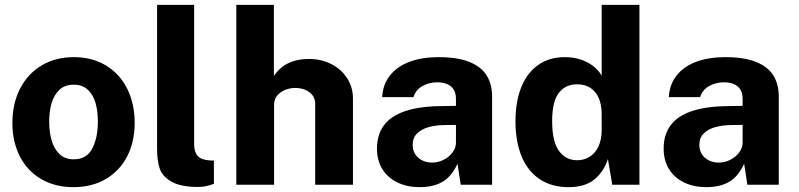

<svg xmlns="http://www.w3.org/2000/svg" viewBox="-20 -763 3299 793"><path d="M31.2 -255Q31.2 -335.4 63 -397.1Q94.8 -458.8 152.2 -492.9Q209.6 -527 284.5 -527Q361.4 -527 418.3 -492.2Q475.2 -457.4 505.8 -395.8Q536.2 -334.2 536.2 -255.5Q536.2 -177.9 505.6 -117.8Q474.9 -57.8 417.5 -23.9Q360.1 10 283.5 10Q207 10 149.8 -23.6Q92.6 -57.2 61.9 -117.4Q31.2 -177.5 31.2 -255ZM384.2 -260.8Q384.2 -303 374.8 -336.9Q365.4 -370.8 343.1 -392Q320.9 -413.2 284.5 -413.2Q247.6 -413.2 225.2 -391.9Q202.8 -370.6 193 -336.8Q183.2 -302.9 183.2 -260.8Q183.2 -218.8 193 -184Q202.8 -149.2 225.2 -127.1Q247.8 -105 284.8 -105Q337.9 -105 361.1 -149.5Q384.2 -194 384.2 -260.8Z M628.8 -147.2V-743H781.8V-166.8Q781.8 -137.9 794.6 -121.1Q807.5 -104.4 839.8 -101L863.5 -99.5V-3.8Q828.8 9.2 800.5 9.2Q725.8 9.2 688 -12.8Q650.2 -34.8 639.5 -67.4Q628.8 -100.1 628.8 -147.2Z M956 -743H1111.2V-449.8Q1126.2 -470.6 1144.2 -485.5Q1162.2 -500.4 1190.4 -509.9Q1218.6 -519.5 1257 -519.5Q1306.1 -519.5 1347.5 -498.8Q1388.9 -478.1 1413.3 -440.7Q1437.8 -403.2 1437.8 -355.2V0H1281.8V-334.2Q1281.8 -363.9 1258.2 -381.8Q1234.6 -399.8 1200.5 -399.8Q1177.8 -399.8 1157.4 -391.5Q1137 -383.2 1124.5 -367.6Q1112 -351.9 1112 -330.8V0H956Z M1537 -149.2Q1537 -206.2 1565.4 -245Q1593.9 -283.8 1653 -303.9Q1712.1 -324 1803.5 -324.8L1863.2 -325.8V-354.8Q1863.2 -377.4 1853.9 -392.7Q1844.6 -408 1826.9 -415.7Q1809.1 -423.4 1783.5 -423Q1750.4 -422.2 1724.1 -407.3Q1697.8 -392.4 1687.5 -361.8H1558.5Q1561.4 -415.5 1591.8 -452.7Q1622.1 -489.9 1673.2 -508.4Q1724.4 -527 1790.8 -527Q1869.8 -527 1919 -507.1Q1968.2 -487.1 1990.4 -450.9Q2012.5 -414.8 2012.5 -364V0H1882.8L1869.5 -86.5Q1844.8 -33.2 1806.9 -11.6Q1769.1 10 1712.8 10Q1662.6 10 1622.7 -8.8Q1582.8 -27.5 1559.9 -63.4Q1537 -99.4 1537 -149.2ZM1863.2 -173V-247L1815 -246.5Q1780.1 -246.1 1750.6 -238Q1721.1 -229.9 1702.8 -212Q1684.5 -194.1 1684.5 -165Q1684.5 -131.4 1707.6 -111.4Q1730.8 -91.5 1765.2 -91.5Q1789.8 -91.5 1812.4 -103Q1835 -114.5 1848.9 -133.3Q1862.9 -152.1 1863.2 -173Z M2109 -261.5Q2109 -341.6 2132.4 -401.3Q2155.9 -461 2201.8 -494Q2247.6 -527 2312.8 -527Q2347.5 -527 2376.9 -517.6Q2406.4 -508.1 2429.1 -490.9Q2451.8 -473.6 2465 -450.5V-743H2621V0H2508.8L2490.8 -106Q2474 -54.1 2435.2 -22.1Q2396.4 10 2328.5 10Q2258.2 10 2208.9 -23.1Q2159.5 -56.1 2134.2 -117.4Q2109 -178.8 2109 -261.5ZM2465 -223.8V-297.8Q2463.9 -332.9 2452.7 -358.7Q2441.5 -384.5 2419.1 -399.6Q2396.8 -414.8 2363.2 -414.8Q2315.2 -414.8 2287.9 -379.1Q2260.5 -343.4 2260.5 -263Q2260.5 -178.8 2288.4 -140Q2316.4 -101.2 2364 -101.2Q2393.4 -101.2 2416.2 -116.1Q2439.1 -130.9 2451.9 -158.6Q2464.8 -186.2 2465 -223.8Z M2721 -149.2Q2721 -206.2 2749.4 -245Q2777.9 -283.8 2837 -303.9Q2896.1 -324 2987.5 -324.8L3047.2 -325.8V-354.8Q3047.2 -377.4 3037.9 -392.7Q3028.6 -408 3010.9 -415.7Q2993.1 -423.4 2967.5 -423Q2934.4 -422.2 2908.1 -407.3Q2881.8 -392.4 2871.5 -361.8H2742.5Q2745.4 -415.5 2775.8 -452.7Q2806.1 -489.9 2857.2 -508.4Q2908.4 -527 2974.8 -527Q3053.8 -527 3103 -507.1Q3152.2 -487.1 3174.4 -450.9Q3196.5 -414.8 3196.5 -364V0H3066.8L3053.5 -86.5Q3028.8 -33.2 2990.9 -11.6Q2953.1 10 2896.8 10Q2846.6 10 2806.7 -8.8Q2766.8 -27.5 2743.9 -63.4Q2721 -99.4 2721 -149.2ZM3047.2 -173V-247L2999 -246.5Q2964.1 -246.1 2934.6 -238Q2905.1 -229.9 2886.8 -212Q2868.5 -194.1 2868.5 -165Q2868.5 -131.4 2891.6 -111.4Q2914.8 -91.5 2949.2 -91.5Q2973.8 -91.5 2996.4 -103Q3019 -114.5 3032.9 -133.3Q3046.9 -152.1 3047.2 -173Z"/></svg>

Font: Public Sans VF
Style: Regular
Weight: 400
Designer: Pablo Impallari, Rodrigo Fuenzalida (Modified by Dan O. Williams and USWDS)
Version: Version 1.003